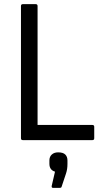

<svg xmlns="http://www.w3.org/2000/svg" viewBox="-20 -675 494 925"><path d="M90 0Q81 0 81 -9V-646Q81 -655 90 -655H152Q161 -655 161 -646V-73H425Q434 -73 434 -64V-9Q434 0 425 0ZM235 230Q228 230 229 221L245 152Q218 144 218 114V98Q218 80 229.5 69.5Q241 59 260 59Q284 59 294.5 69.5Q305 80 305 98V115Q305 140 298 161L277 224Q276 230 268 230Z"/></svg>

Font: Sofia Sans Semi Condensed
Style: Regular
Weight: 400
Designer: Botio Nikoltchev, Ani Petrova
Foundry: lettersoup
Version: Version 4.100; ttfautohint (v1.8.4.7-5d5b)